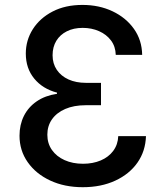

<svg xmlns="http://www.w3.org/2000/svg" viewBox="-20 -758 681 788"><path d="M319.8 10.3Q244.6 10.3 186 -17.1Q127.4 -44.4 93.8 -92.3Q60.1 -140.1 60.1 -201.2Q60.1 -246.1 78.1 -282.2Q96.2 -318.4 130.6 -342Q165 -365.7 213.9 -373V-377.9Q155.3 -393.1 120.6 -435.3Q85.9 -477.5 85.9 -538.1Q85.9 -592.8 114.7 -638.2Q143.6 -683.6 195.8 -710.7Q248 -737.8 318.4 -737.8Q386.7 -737.8 441.9 -711.7Q497.1 -685.5 529.8 -639.4Q562.5 -593.3 563.5 -532.7H455.1Q454.1 -567.4 435.5 -592Q417 -616.7 386.5 -630.1Q356 -643.6 319.3 -643.6Q282.2 -643.6 254.4 -629.6Q226.6 -615.7 211.2 -590.6Q195.8 -565.4 195.8 -531.2Q195.8 -497.1 213.1 -471.4Q230.5 -445.8 261.2 -431.9Q292 -418 332.5 -418H394.5V-326.2H332.5Q283.2 -326.2 247.8 -310.8Q212.4 -295.4 193.4 -268.3Q174.3 -241.2 174.3 -205.1Q174.3 -169.4 193.1 -142.6Q211.9 -115.7 245.1 -100.8Q278.3 -85.9 320.8 -85.9Q361.3 -85.9 393.6 -99.6Q425.8 -113.3 444.8 -138.9Q463.9 -164.6 465.3 -199.2H579.1Q577.1 -137.7 544.2 -90.6Q511.2 -43.5 453.1 -16.6Q395 10.3 319.8 10.3Z"/></svg>

Font: V-Inter
Style: Medium-500
Weight: 500
Designer: Rasmus Andersson
Foundry: rsms
Version: Version 4.000;git-4146feb